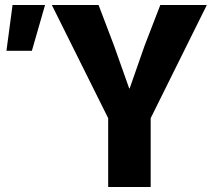

<svg xmlns="http://www.w3.org/2000/svg" viewBox="-20 -748 847 768"><path d="M5.8 -544.7 30.2 -728H160.2L107.5 -544.7ZM412.7 -275.3 187.3 -728H374.3L436.3 -565L496.7 -394.5H498.7L558.3 -565L621.2 -728H807.3L582.7 -275.3V0H412.7Z"/></svg>

Font: Murecho Thin
Style: Regular
Weight: 100
Designer: Neil Summerour
Foundry: Positype
Version: Version 1.010